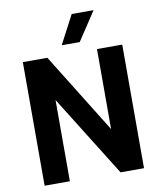

<svg xmlns="http://www.w3.org/2000/svg" viewBox="-97 -994 894 1071"><g transform="rotate(-10 349.5 -458.5)"><path d="M68 0ZM631 -700V0H498L211 -460V0H68V-700H207L488 -247V-700ZM383 -917H507L400 -755H298Z"/></g></svg>

Font: Sarabun
Style: Bold
Weight: 700
Designer: Suppakit Chalermlarp | Katatrad Co.,Ltd.
Foundry: Cadson Demak Co.,Ltd.
Version: Version 1.000; ttfautohint (v1.6)